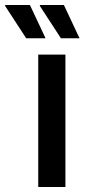

<svg xmlns="http://www.w3.org/2000/svg" viewBox="-92 -743 340 763"><path d="M60 0V-526H168V0ZM150 -591 66 -720 67 -723H162L224 -591ZM12 -591 -72 -720 -71 -723H27L89 -591Z"/></svg>

Font: Archivo Narrow SemiBold
Style: Regular
Weight: 600
Designer: Hector Gatti
Foundry: Omnibus-Type
Version: Version 3.002